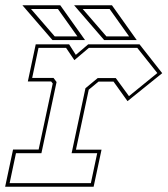

<svg xmlns="http://www.w3.org/2000/svg" viewBox="-22 -708 636 728"><path d="M-2.5 0 27.5 -141H124.5L178 -391.5L172 -399H83.5L113.5 -540H240L265.5 -500L312.5 -540H507L593 -430.5L461.5 -324.5L408.5 -398.5H351.5L314.5 -368L266 -140.5H363L333 0ZM14.5 -13.5H322.5L346.5 -127H249.5L302 -373.5L348.5 -412H417L467 -343.5L574.5 -431L498.5 -526.5H315L260 -480L228.5 -526.5H124L100 -412.5H181L192.5 -397L135 -127H38.5ZM496.5 -556H373L259 -688H402.5ZM467.5 -570 393.5 -674H291.5L381.5 -570ZM300.5 -556H177L63 -688H206.5ZM271.5 -570 197.5 -674H95.5L185.5 -570Z"/></svg>

Font: Tourney Thin
Style: Italic
Weight: 100
Italic angle: -12°
Designer: Tyler Finck
Foundry: Etcetera Type Co
Version: Version 1.015